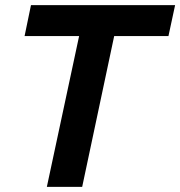

<svg xmlns="http://www.w3.org/2000/svg" viewBox="-20 -730 704 750"><path d="M289 -589H76L101 -710H664L638 -589H426L301 0H163Z"/></svg>

Font: Raleway
Style: Bold Italic
Weight: 700
Italic angle: -12°
Designer: Matt McInerney, Pablo Impallari, Rodrigo Fuenzalida
Foundry: Matt McInerney, Pablo Impallari, Rodrigo Fuenzalida
Version: Version 4.101;RELEASE